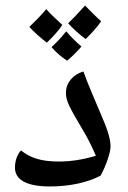

<svg xmlns="http://www.w3.org/2000/svg" viewBox="-20 -808 461 693"><path d="M289 -667C313 -690 332 -712 345 -731C319 -755 301 -774 287 -788C261 -759 240 -737 226 -724C243 -705 264 -686 289 -667ZM149 -654C173 -677 192 -698 205 -718C178 -743 159 -761 147 -775C125 -749 104 -728 86 -711C101 -694 122 -675 149 -654ZM222 -589C234 -598 252 -615 274 -640C253 -658 235 -676 219 -695C203 -675 186 -656 166 -638C182 -619 201 -603 222 -589ZM160 -135C231 -135 295 -149 343 -174C364 -212 379 -259 379 -279C379 -311 364 -350 344 -396C328 -435 297 -504 281 -550C243 -539 218 -509 218 -473C218 -442 232 -419 280 -337C297 -309 312 -278 326 -246C281 -232 236 -225 192 -225C129 -225 89 -238 56 -265C42 -251 34 -227 34 -203C34 -159 76 -135 160 -135Z"/></svg>

Font: Noto Naskh Arabic UI Medium
Style: Regular
Weight: 500
Designer: Monotype Design Team, David Williams, Mohamad Dakak and Nizar Qandah
Foundry: Monotype Imaging Inc.
Version: Version 2.014